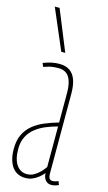

<svg xmlns="http://www.w3.org/2000/svg" viewBox="-124 -834 501 887"><g transform="rotate(15 127.0 -390.0)"><path d="M9 -106Q9 -147 22.5 -175Q36 -203 59.5 -222.5Q83 -242 114 -255Q145 -268 180 -278V-421Q180 -468 164 -494Q148 -520 111 -520Q102 -520 91 -519Q80 -518 68 -515Q56 -512 42 -507L35 -524Q58 -533 76.5 -536.5Q95 -540 111 -540Q143 -540 162.5 -526Q182 -512 191 -485.5Q200 -459 200 -421V-41Q200 -23 205 -16Q210 -9 219 -9Q225 -9 232 -10.5Q239 -12 247 -16L254 1Q244 6 235.5 8Q227 10 219 10Q201 10 190.5 -3Q180 -16 180 -36Q169 -23 155.5 -12.5Q142 -2 127 4Q112 10 95 10Q75 10 59 2.5Q43 -5 32 -20Q21 -35 15 -56.5Q9 -78 9 -106ZM29 -111Q29 -62 47.5 -35.5Q66 -9 97 -9Q116 -9 131.5 -18Q147 -27 159.5 -40Q172 -53 180 -65V-259Q153 -252 126 -241Q99 -230 77 -213Q55 -196 42 -171Q29 -146 29 -111ZM105 -596 22 -790H45L124 -596Z"/></g></svg>

Font: Georama ExtraCondensed Thin
Style: Regular
Weight: 100
Width: 2
Designer: Jean-Baptiste Levee
Foundry: Production Type
Version: Version 1.001